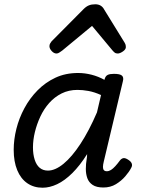

<svg xmlns="http://www.w3.org/2000/svg" viewBox="-20 -860 663 897"><path d="M179 17Q138 17 107.5 -4Q77 -25 60.5 -65Q44 -105 44 -160Q44 -208 56.5 -258Q69 -308 94 -354.5Q119 -401 155.5 -438Q192 -475 239 -497Q286 -519 345 -519Q376 -519 407.5 -511Q439 -503 468 -487L469 -491Q473 -505 483 -510Q493 -515 512 -515Q541 -515 550 -506.5Q559 -498 554 -480L465 -106Q461 -90 461 -80Q461 -70 465.5 -65Q470 -60 479 -60Q489 -60 498.5 -66Q508 -72 518.5 -83.5Q529 -95 540 -110Q547 -119 555.5 -121Q564 -123 577 -115Q592 -106 595.5 -96Q599 -86 593 -76Q584 -58 565.5 -36.5Q547 -15 521.5 0.5Q496 16 463 16Q431 16 413 4Q395 -8 388 -27.5Q381 -47 381 -70.5Q381 -94 385 -117Q386 -122 386.5 -128Q387 -134 387 -140Q353 -86 317.5 -51Q282 -16 247 0.5Q212 17 179 17ZM134 -171Q134 -139 142 -114Q150 -89 165.5 -76Q181 -63 204 -63Q238 -63 277 -95Q316 -127 356 -188Q396 -249 433 -335L452 -416Q421 -430 393.5 -435Q366 -440 342 -440Q301 -440 268 -423.5Q235 -407 210 -379Q185 -351 168.5 -315.5Q152 -280 143 -243Q134 -206 134 -171ZM244 -610Q232 -610 221.5 -621.5Q211 -633 211 -644Q211 -651 214 -656.5Q217 -662 221 -667L371 -818Q383 -830 395.5 -835Q408 -840 425 -840Q440 -840 450.5 -833.5Q461 -827 467 -815L562 -661Q566 -654 567 -649.5Q568 -645 568 -640Q568 -629 554 -619.5Q540 -610 530 -610Q521 -610 515.5 -614.5Q510 -619 505 -625L410 -739L271 -624Q265 -620 258 -615Q251 -610 244 -610Z"/></svg>

Font: Playwrite AT
Style: Italic
Weight: 400
Italic angle: -13.0072°
Designer: Veronika Burian, José Scaglione
Foundry: TypeTogether
Version: Version 1.002